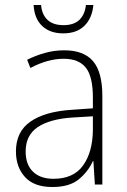

<svg xmlns="http://www.w3.org/2000/svg" viewBox="-20 -741 508 771"><path d="M238 -539Q316 -539 353.5 -495.5Q391 -452 391 -355V0H361L355 -94H353Q334 -52 296.5 -21Q259 10 190 10Q117 10 80.5 -30Q44 -70 44 -133Q44 -212 102 -252.5Q160 -293 267 -300L353 -306V-349Q353 -434 324.5 -469.5Q296 -505 236 -505Q204 -505 171 -496Q138 -487 102 -468L89 -501Q123 -518 160.5 -528.5Q198 -539 238 -539ZM270 -269Q180 -263 131.5 -230.5Q83 -198 83 -133Q83 -80 112.5 -51.5Q142 -23 195 -23Q275 -23 313.5 -76.5Q352 -130 353 -219V-274ZM355 -721Q350 -668 319 -637.5Q288 -607 234 -607Q181 -607 149.5 -636.5Q118 -666 115 -721H145Q148 -683 170.5 -661.5Q193 -640 235 -640Q277 -640 299 -661.5Q321 -683 325 -721Z"/></svg>

Font: Noto Sans Sinhala UI SemiCondensed ExtraLight
Style: Regular
Weight: 200
Width: 4
Designer: Jelle Bosma - Monotype Design Team
Foundry: Monotype Imaging Inc.
Version: Version 2.006; ttfautohint (v1.8.4.7-5d5b)